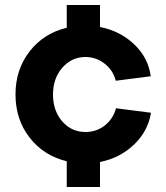

<svg xmlns="http://www.w3.org/2000/svg" viewBox="-20 -634 664 768"><path d="M380 14V114H247V11Q155 -11 98.5 -83.5Q42 -156 42 -256Q42 -356 98.5 -428.5Q155 -501 247 -523V-614H380V-526Q461 -510 517 -456.5Q573 -403 583 -329L443 -311Q433 -352 399 -379Q365 -406 322 -406Q267 -406 229.5 -363.5Q192 -321 192 -256Q192 -191 229 -148.5Q266 -106 322 -106Q366 -106 399.5 -132.5Q433 -159 444 -201L584 -183Q572 -109 516 -55.5Q460 -2 380 14Z"/></svg>

Font: Metropolitano
Style: Bold
Weight: 700
Designer: Fonts by Alex Slobzheninov & Chris M. Simpson / Changes by Cristiano Sobral
Foundry: Fonts by Alex Slobzheninov & Chris M. Simpson / Changes by Cristiano Sobral
Version: Version 1.00;August 30, 2020;FontCreator 13.0.0.2681 64-bit